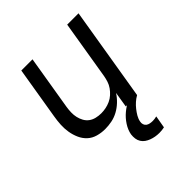

<svg xmlns="http://www.w3.org/2000/svg" viewBox="-203 -652 1006 1006"><g transform="rotate(-45 300.0 -148.5)"><path d="M212 8Q184 8 157.5 0.5Q131 -7 112 -24.5Q93 -42 82 -66.5Q71 -91 66.5 -118Q62 -145 63.5 -173Q65 -201 70 -230L118 -520H201L151 -218Q148 -199 147.5 -180Q147 -161 151 -143.5Q155 -126 163.5 -110.5Q172 -95 186 -84.5Q200 -74 218.5 -69.5Q237 -65 256 -65Q273 -65 290.5 -68.5Q308 -72 324.5 -79.5Q341 -87 355 -99.5Q369 -112 379.5 -127Q390 -142 395.5 -159Q401 -176 404 -193L458 -520H542L456 0H372L386 -86Q372 -64 352.5 -45.5Q333 -27 310 -14.5Q287 -2 262 3Q237 8 212 8ZM399 223Q384 223 369.5 220.5Q355 218 341.5 213Q328 208 316.5 200Q305 192 297.5 180Q290 168 288 153.5Q286 139 288 123Q293 95 310.5 68Q328 41 352 21Q376 1 404 -13Q432 -27 461 -35L456 0Q440 9 426.5 21Q413 33 401.5 47.5Q390 62 381 77.5Q372 93 369 110Q367 120 370 129.5Q373 139 380.5 144.5Q388 150 398 152Q408 154 418 154Q425 154 432.5 153Q440 152 448 150L436 219Q427 221 417.5 222Q408 223 399 223Z"/></g></svg>

Font: Iosevka SS04 Extended
Style: Italic
Weight: 400
Width: 7
Italic angle: -9°
Monospace: yes
Designer: Belleve Invis
Foundry: Belleve Invis
Version: Version 19.0.0; ttfautohint (v1.8.4)